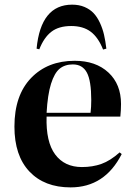

<svg xmlns="http://www.w3.org/2000/svg" viewBox="-20 -791 576 825"><path d="M290 -771Q319.8 -771 343.3 -761Q366.7 -751 382.3 -734.4Q397.9 -717.8 409.4 -692.9Q420.9 -668 427 -641.6Q433.1 -615.2 437 -582L422.9 -578.1Q401.9 -630.9 369.4 -655Q336.9 -679.2 286.1 -679.2Q232.4 -679.2 200.4 -654.3Q168.5 -629.4 148.9 -579.1L137.2 -582Q155.3 -771 290 -771ZM283.2 14.2Q170.9 14.2 106.4 -54Q42 -122.1 42 -247.1Q42 -381.3 113.3 -455.6Q184.6 -529.8 300.8 -529.8Q391.6 -529.8 445.8 -479.5Q500 -429.2 500 -344.2Q500 -318.4 497.1 -290H180.2Q176.8 -181.6 217 -127.4Q257.3 -73.2 332 -73.2Q377.9 -73.2 415.8 -86.7Q453.6 -100.1 494.1 -136.2L502.9 -128.9Q430.2 14.2 283.2 14.2ZM180.2 -306.2H369.1Q372.1 -331.5 372.1 -360.8Q372.1 -443.8 353.3 -479Q334.5 -514.2 293 -514.2Q258.8 -514.2 236.3 -495.8Q213.9 -477.5 199.2 -430.9Q184.6 -384.3 180.2 -306.2Z"/></svg>

Font: Display Semibold
Style: Regular
Weight: 600
Designer: Latin by Veronika Burian and Jose Scaglione. Greek by Irene Vlachou. Cyrillic by Vera Evstafieva.
Foundry: TypeTogether
Version: Version 3.002